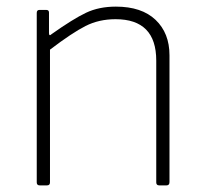

<svg xmlns="http://www.w3.org/2000/svg" viewBox="-20 -560 616 580"><path d="M91 -9V-521Q91 -530 99 -530H120Q128 -530 128 -522V-460Q128 -455 130 -454Q132 -453 136 -457Q201 -503 240 -521.5Q279 -540 330 -540Q408 -540 450 -500Q492 -460 492 -393V-10Q492 0 483 0H461Q452 0 452 -9V-377Q452 -502 329 -502Q279 -502 238.5 -481.5Q198 -461 131 -410V-9Q131 0 122 0H100Q91 0 91 -9Z"/></svg>

Font: Libre Franklin Thin
Style: Regular
Weight: 250
Designer: Pablo Impallari, Rodrigo Fuenzalida
Foundry: Impallari Type
Version: Version 1.002; ttfautohint (v1.5)